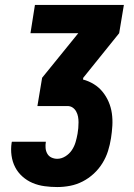

<svg xmlns="http://www.w3.org/2000/svg" viewBox="-20 -755 540 775"><path d="M211 0Q185 0 159.5 -3.5Q134 -7 111.5 -16.5Q89 -26 70.5 -42.5Q52 -59 41 -80.5Q30 -102 26.5 -127.5Q23 -153 27 -179Q27 -180 27.5 -181Q28 -182 28 -183H165Q165 -183 165 -182.5Q165 -182 165 -182Q163 -170 164 -157.5Q165 -145 171 -134.5Q177 -124 188 -119Q199 -114 211 -114Q228 -114 244 -124Q260 -134 270 -149Q280 -164 285 -181Q290 -198 293 -215Q295 -226 296 -238Q297 -250 297 -261.5Q297 -273 295 -284Q293 -295 287.5 -305Q282 -315 273 -321Q264 -327 252 -327H131L150 -441L296 -621H103L121 -735H480L461 -621L316 -441L315 -434Q338 -428 358.5 -415.5Q379 -403 394 -384.5Q409 -366 418.5 -344Q428 -322 431.5 -297.5Q435 -273 433.5 -247.5Q432 -222 428 -197Q424 -171 416 -145.5Q408 -120 393.5 -96.5Q379 -73 358.5 -54Q338 -35 313.5 -22.5Q289 -10 263 -5Q237 0 211 0Z"/></svg>

Font: Iosevka Curly Heavy Oblique
Style: Regular
Weight: 900
Italic angle: -9°
Monospace: yes
Designer: Belleve Invis
Foundry: Belleve Invis
Version: Version 11.1.0; ttfautohint (v1.8.3)